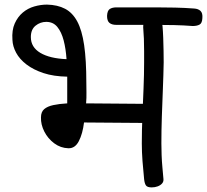

<svg xmlns="http://www.w3.org/2000/svg" viewBox="-20 -800 899 834"><path d="M277 -156Q243 -157 215.5 -177.5Q188 -198 172.5 -228.5Q157 -259 158 -290Q158 -314 172 -326Q186 -338 211.5 -343.5Q237 -349 272 -351Q272 -380 272 -409Q272 -438 272 -467Q213 -468 169 -482.5Q125 -497 95 -520Q65 -543 50 -571Q35 -599 34 -627Q31 -669 44 -698Q57 -727 79 -745.5Q101 -764 129 -772Q157 -780 184 -780Q230 -779 262.5 -762Q295 -745 315.5 -707Q336 -669 345.5 -604Q355 -539 355 -441Q355 -423 355.5 -399Q356 -375 354 -351L601 -349Q618 -348 629 -335.5Q640 -323 639 -306Q638 -289 626.5 -277.5Q615 -266 599 -266L345 -268Q339 -219 322.5 -187Q306 -155 277 -156ZM114 -639Q114 -595 155 -570.5Q196 -546 269 -543Q266 -588 256.5 -624.5Q247 -661 229 -683Q211 -705 181 -705Q155 -705 134.5 -688.5Q114 -672 114 -639ZM639 14Q620 14 614 5.5Q608 -3 606 -22Q602 -60 599 -100Q596 -140 596 -177Q596 -234 598.5 -294.5Q601 -355 603.5 -415.5Q606 -476 606 -529Q606 -551 606 -578Q606 -605 605 -632Q604 -659 602 -681Q601 -700 613 -714.5Q625 -729 644 -729Q661 -729 673 -716.5Q685 -704 686 -686Q688 -663 689 -635Q690 -607 690.5 -579Q691 -551 691 -529Q690 -474 687.5 -413.5Q685 -353 683 -292.5Q681 -232 681 -177Q681 -154 682 -126.5Q683 -99 685.5 -72.5Q688 -46 690 -22Q691 -11 684 -3Q677 5 665 9.5Q653 14 639 14ZM485 -692Q466 -692 455.5 -700.5Q445 -709 445 -731Q446 -754 457 -761Q468 -768 486 -768Q527 -768 569.5 -768Q612 -768 655.5 -768Q699 -768 741 -767Q783 -766 823 -763Q841 -762 851 -752.5Q861 -743 859 -721Q858 -699 846.5 -693Q835 -687 817 -687Q778 -690 737 -691Q696 -692 653 -692Q610 -692 568 -692Q526 -692 485 -692Z"/></svg>

Font: Playpen Sans Deva
Style: Regular
Weight: 400
Designer: Pooja Saxena, Gunjan Panchal, Laura Meseguer, Veronika Burian, José Scaglione
Foundry: TypeTogether
Version: Version 2.000